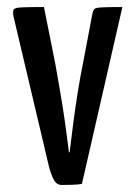

<svg xmlns="http://www.w3.org/2000/svg" viewBox="-20 -520 384 546"><path d="M156 6Q141 6 133.5 -8Q126 -22 120 -43L18 -475Q16 -488 19 -493Q22 -498 41 -499Q60 -500 105 -500L137 -340Q144 -301 151.5 -257Q159 -213 164.5 -174.5Q170 -136 173 -111.5Q176 -87 176 -87H178Q178 -87 181 -111.5Q184 -136 189 -174.5Q194 -213 201 -257Q208 -301 216 -340L243 -482Q245 -491 248.5 -494.5Q252 -498 269.5 -499Q287 -500 328 -500L213 3Q202 5 184 5.5Q166 6 156 6Z"/></svg>

Font: Yanone Kaffeesatz ExtraLight
Style: Regular
Weight: 400
Version: Version 2.003